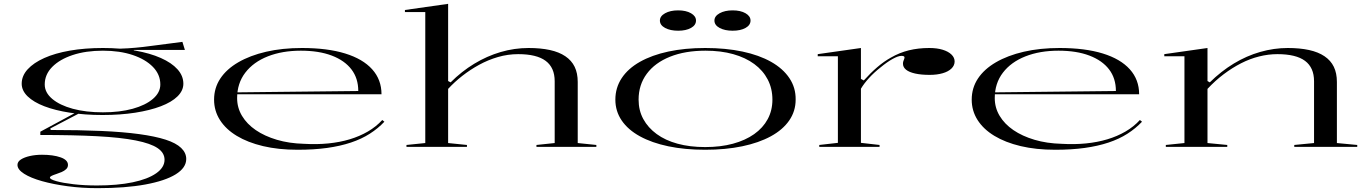

<svg xmlns="http://www.w3.org/2000/svg" viewBox="-20 -765 7130 1000"><path d="M488 215Q407 215 332.5 205Q258 195 199 178.5Q140 162 105.5 140Q71 118 71 94Q71 77 89 65.5Q107 54 136 47.5Q165 41 199 41Q257 41 295.5 54.5Q334 68 334 94Q334 107 324.5 116Q315 125 301 131Q287 137 273 141.5Q259 146 249.5 150.5Q240 155 240 160Q240 169 273.5 178.5Q307 188 363 194.5Q419 201 485 201Q592 201 671 184.5Q750 168 793.5 137.5Q837 107 837 67Q837 31 801 6.5Q765 -18 687 -33.5Q609 -49 486 -55.5Q363 -62 190 -62V-79L381 -182L397 -177L242 -96L244 -88Q392 -88 506.5 -83Q621 -78 705 -66.5Q789 -55 843 -37.5Q897 -20 923.5 5.5Q950 31 950 63Q950 109 895 143Q840 177 736.5 196Q633 215 488 215ZM514 -166Q422 -166 344.5 -178Q267 -190 211 -211.5Q155 -233 124 -263Q93 -293 93 -329Q93 -370 124 -404Q155 -438 211 -463Q267 -488 344.5 -501.5Q422 -515 516 -515Q608 -515 684.5 -501.5Q761 -488 817.5 -463Q874 -438 904.5 -404Q935 -370 935 -329Q935 -293 904.5 -263Q874 -233 817.5 -211.5Q761 -190 684 -178Q607 -166 514 -166ZM516 -180Q604 -180 671 -198.5Q738 -217 776.5 -250Q815 -283 815 -325Q815 -377 776.5 -416.5Q738 -456 671 -478.5Q604 -501 516 -501Q427 -501 359 -478.5Q291 -456 252 -416.5Q213 -377 213 -325Q213 -283 252 -250Q291 -217 359 -198.5Q427 -180 516 -180ZM677 -491 569 -510Q608 -511 647.5 -513.5Q687 -516 725.5 -520.5Q764 -525 800 -530Q836 -535 869 -539Q902 -543 930 -547L943 -505H677Z M1553 -515Q1685 -515 1777.5 -486.5Q1870 -458 1918.5 -404Q1967 -350 1967 -274H1214V-284L1846 -291Q1846 -357 1810.5 -403.5Q1775 -450 1708 -475.5Q1641 -501 1547 -501Q1450 -501 1375 -471.5Q1300 -442 1257.5 -386.5Q1215 -331 1215 -254Q1215 -204 1240.5 -161.5Q1266 -119 1312 -87.5Q1358 -56 1422 -37Q1486 -18 1563 -16Q1630 -12 1690 -18Q1750 -24 1801.5 -39.5Q1853 -55 1896 -80Q1939 -105 1971 -140L1982 -131Q1949 -96 1906 -68.5Q1863 -41 1807.5 -22.5Q1752 -4 1683.5 5.5Q1615 15 1530 15Q1430 15 1350 -4Q1270 -23 1213 -57.5Q1156 -92 1125.5 -140Q1095 -188 1095 -246Q1095 -307 1127.5 -356Q1160 -405 1221 -440.5Q1282 -476 1366 -495.5Q1450 -515 1553 -515Z M3086 -10V0H2774V-10L2869 -20V-342Q2869 -413 2822 -448Q2775 -483 2679 -483Q2625 -483 2573.5 -468Q2522 -453 2475.5 -427.5Q2429 -402 2388 -370Q2347 -338 2314 -302V-20L2412 -10V0H2097V-10L2195 -20V-702H2089V-713L2314 -745V-343L2327 -336Q2384 -393 2450 -433Q2516 -473 2587.5 -494Q2659 -515 2733 -515Q2796 -515 2844 -504.5Q2892 -494 2924.5 -472Q2957 -450 2973 -417Q2989 -384 2989 -338V-20Z M3653 -515Q3760 -515 3847 -496.5Q3934 -478 3996 -443Q4058 -408 4091.5 -358Q4125 -308 4124 -246Q4124 -186 4090.5 -137.5Q4057 -89 3994.5 -55Q3932 -21 3845.5 -3Q3759 15 3653 15Q3547 15 3461 -3Q3375 -21 3313 -55Q3251 -89 3218 -137.5Q3185 -186 3185 -246Q3185 -308 3218 -358Q3251 -408 3313 -443Q3375 -478 3461 -496.5Q3547 -515 3653 -515ZM3654 -501Q3548 -501 3469.5 -469.5Q3391 -438 3348.5 -380.5Q3306 -323 3306 -246Q3306 -190 3330.5 -145Q3355 -100 3400 -67Q3445 -34 3509 -16.5Q3573 1 3653 1Q3733 1 3797.5 -16.5Q3862 -34 3908 -66.5Q3954 -99 3978.5 -144.5Q4003 -190 4003 -246Q4003 -304 3978.5 -351Q3954 -398 3908.5 -431.5Q3863 -465 3799 -483Q3735 -501 3654 -501ZM3796 -711Q3837 -711 3863 -696Q3889 -681 3889 -658Q3889 -634 3863 -619.5Q3837 -605 3796 -605Q3755 -605 3728 -619.5Q3701 -634 3701 -658Q3701 -681 3728 -696Q3755 -711 3796 -711ZM3512 -711Q3553 -711 3579 -696Q3605 -681 3605 -658Q3605 -634 3579 -619.5Q3553 -605 3512 -605Q3471 -605 3444 -619.5Q3417 -634 3417 -658Q3417 -681 3444 -696Q3471 -711 3512 -711Z M4247 0V-10L4344 -21V-472H4239V-483L4464 -515V-354L4479 -346Q4514 -385 4549 -415Q4584 -445 4620 -465Q4665 -491 4714 -503Q4763 -515 4820 -515Q4860 -515 4889.5 -506Q4919 -497 4935.5 -481Q4952 -465 4952 -445Q4952 -424 4935.5 -408Q4919 -392 4889.5 -383.5Q4860 -375 4822 -375Q4778 -375 4746.5 -382Q4715 -389 4699 -402Q4683 -415 4683 -433Q4683 -441 4685 -446.5Q4687 -452 4689 -457Q4691 -462 4691 -466Q4691 -474 4675 -474Q4658 -474 4629 -458Q4600 -442 4565 -413Q4532 -387 4506 -358.5Q4480 -330 4464 -303V-21L4561 -10V0Z M5499 -515Q5631 -515 5723.5 -486.5Q5816 -458 5864.5 -404Q5913 -350 5913 -274H5160V-284L5792 -291Q5792 -357 5756.5 -403.5Q5721 -450 5654 -475.5Q5587 -501 5493 -501Q5396 -501 5321 -471.5Q5246 -442 5203.5 -386.5Q5161 -331 5161 -254Q5161 -204 5186.5 -161.5Q5212 -119 5258 -87.5Q5304 -56 5368 -37Q5432 -18 5509 -16Q5576 -12 5636 -18Q5696 -24 5747.5 -39.5Q5799 -55 5842 -80Q5885 -105 5917 -140L5928 -131Q5895 -96 5852 -68.5Q5809 -41 5753.5 -22.5Q5698 -4 5629.5 5.5Q5561 15 5476 15Q5376 15 5296 -4Q5216 -23 5159 -57.5Q5102 -92 5071.5 -140Q5041 -188 5041 -246Q5041 -307 5073.5 -356Q5106 -405 5167 -440.5Q5228 -476 5312 -495.5Q5396 -515 5499 -515Z M7049 -10V0H6721V-10L6824 -20V-342Q6824 -413 6777 -448Q6730 -483 6633 -483Q6586 -483 6538 -471Q6490 -459 6444 -435.5Q6398 -412 6353.5 -378.5Q6309 -345 6269 -302V-20L6372 -10V0H6052V-10L6149 -20V-472H6044V-483L6269 -515V-343L6281 -336Q6340 -394 6406 -434Q6472 -474 6543.5 -494.5Q6615 -515 6687 -515Q6750 -515 6798 -504.5Q6846 -494 6878.5 -472Q6911 -450 6927 -417Q6943 -384 6943 -338V-20Z"/></svg>

Font: Kalnia Expanded Light
Style: Regular
Weight: 300
Width: 7
Designer: Frida Medrano
Foundry: Frida Medrano
Version: Version 1.105